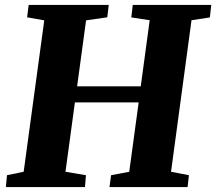

<svg xmlns="http://www.w3.org/2000/svg" viewBox="-20 -763 882 783"><path d="M4 0 8.5 -48.5 76.5 -62.5 160.5 -680 90.5 -692.5 97 -743H423.5L417.5 -692.5L331 -680L294.5 -411H554L590.5 -680.5L515.5 -692L521.5 -743H841.5L836 -692L761 -680.5L677.5 -62.5L750.5 -48.5L745 0H426.5L433 -48.5L507 -62.5L545.5 -345.5H285.5L247 -62.5L330.5 -48.5L326.5 0Z"/></svg>

Font: Merriweather 28pt Black
Style: Italic
Weight: 900
Italic angle: -7.8°
Version: Version 2.101